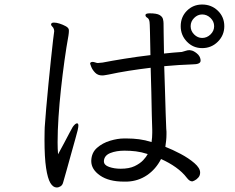

<svg xmlns="http://www.w3.org/2000/svg" viewBox="-20 -811 1040 850"><path d="M973 -695Q973 -655 944.5 -626.5Q916 -598 875 -598Q835 -598 807.5 -626.5Q780 -655 780 -695Q780 -736 807.5 -763.5Q835 -791 875 -791Q916 -791 944.5 -763.5Q973 -736 973 -695ZM528 -7Q462 -7 423 -34Q384 -61 384 -98V-99Q385 -135 409.5 -156.5Q434 -178 467.5 -188Q501 -198 529 -198H541Q569 -198 596 -194.5Q623 -191 651 -182Q654 -203 654 -223V-236Q653 -259 652 -303.5Q651 -348 650 -402.5Q649 -457 647 -511Q597 -505 549.5 -497.5Q502 -490 461 -481Q454 -480 446.5 -478.5Q439 -477 432 -477Q413 -477 401 -489.5Q389 -502 384 -515Q379 -528 379 -529Q379 -534 384 -536Q386 -537 389 -537Q395 -537 402 -534.5Q409 -532 413 -532Q415 -532 423 -533Q431 -534 434 -534Q475 -542 531 -551Q587 -560 646 -567Q645 -626 644 -668Q643 -710 642 -714Q640 -728 632 -732.5Q624 -737 624 -744V-745Q625 -752 643 -752Q674 -752 686.5 -744.5Q699 -737 701.5 -726.5Q704 -716 704 -708Q704 -701 704.5 -664Q705 -627 706 -574Q727 -576 746.5 -578Q766 -580 785 -581Q794 -583 802 -586Q810 -589 819 -589Q821 -589 822.5 -588.5Q824 -588 825 -588Q836 -587 851 -575Q866 -563 868 -546V-542Q868 -526 832 -526Q802 -525 770.5 -523Q739 -521 707 -518Q709 -464 710.5 -408Q712 -352 713.5 -307.5Q715 -263 716 -241Q717 -235 717 -228.5Q717 -222 717 -216Q717 -202 715.5 -188.5Q714 -175 712 -161Q743 -149 779 -130Q815 -111 840.5 -89Q866 -67 866 -47Q866 -34 858 -25Q850 -16 841.5 -12Q833 -8 831 -8Q819 -8 807 -24Q788 -49 758.5 -70Q729 -91 693 -107Q670 -62 631 -35.5Q592 -9 543 -7ZM928 -695Q928 -716 912 -731.5Q896 -747 875 -747Q855 -747 839.5 -731.5Q824 -716 824 -695Q824 -674 839.5 -658.5Q855 -643 875 -643Q896 -643 912 -658.5Q928 -674 928 -695ZM237 -128Q250 -151 263.5 -177Q277 -203 288 -223.5Q299 -244 302 -249Q307 -256 312 -260.5Q317 -265 321 -265Q327 -265 327 -255Q327 -249 324 -235Q322 -226 313.5 -196Q305 -166 294.5 -128Q284 -90 274.5 -56Q265 -22 260 -5Q257 8 248.5 13.5Q240 19 231 19Q215 19 203 -1Q191 -21 184 -67.5Q177 -114 177 -193Q177 -216 177.5 -231.5Q178 -247 178 -248Q180 -280 184.5 -331Q189 -382 194.5 -439Q200 -496 205.5 -547.5Q211 -599 215 -634Q219 -669 220 -673Q220 -680 216 -688Q214 -691 210 -695Q206 -699 206 -703Q206 -704 206.5 -704.5Q207 -705 207 -706Q209 -711 219 -711Q230 -711 244 -706.5Q258 -702 270 -695.5Q282 -689 284 -682Q285 -680 285 -674Q285 -670 284.5 -665Q284 -660 283 -653Q274 -604 265.5 -543Q257 -482 250 -417.5Q243 -353 239 -292Q235 -231 235 -181Q235 -167 235.5 -153.5Q236 -140 237 -128ZM440 -97Q440 -80 463 -72Q486 -64 514 -64Q552 -64 576 -75.5Q600 -87 614 -102Q628 -117 634 -129Q606 -138 581.5 -141Q557 -144 531 -144Q495 -144 468.5 -133.5Q442 -123 440 -99Z"/></svg>

Font: QiushuiShotai
Style: Regular
Weight: 600
Designer: Fontworks Inc.
Foundry: Fontworks Inc.
Version: Version 1.250